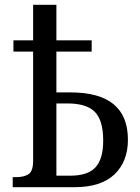

<svg xmlns="http://www.w3.org/2000/svg" viewBox="-20 -780 585 800"><path d="M33 -42H47Q82 -42 100 -55Q118 -68 118 -110V-565H36V-612H118V-760H215V-612H362V-565H215V-395H274Q513 -395 513 -198Q513 -107 457 -53.5Q401 0 290 0H33ZM273 -48Q346 -48 378 -83Q410 -118 410 -194Q410 -278 375.5 -313.5Q341 -349 261 -349H215V-48Z"/></svg>

Font: Noto Serif Narrow
Style: Regular
Weight: 400
Width: 4
Designer: Monotype Design Team
Foundry: Monotype Imaging Inc.
Version: Version 1.001